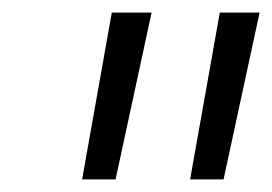

<svg xmlns="http://www.w3.org/2000/svg" viewBox="-20 -720 431 304"><path d="M157 -700H220L163 -436H110ZM328 -700H391L334 -436H281Z"/></svg>

Font: Idrija
Style: Italic
Weight: 400
Italic angle: -11.3°
Designer: Julieta Ulanovsky
Foundry: Julieta Ulanovsky
Version: Version 7.200